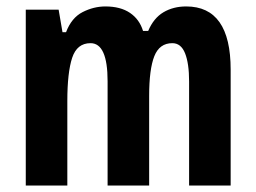

<svg xmlns="http://www.w3.org/2000/svg" viewBox="-20 -576 795 596"><path d="M558 -556Q696 -556 696 -360V0H567V-323Q567 -379 554.5 -410.5Q542 -442 515 -442Q475 -442 459 -401.5Q443 -361 443 -278V0H314V-324Q314 -442 261 -442Q219 -442 204 -396.5Q189 -351 189 -262V0H60V-546H162L174 -476H185Q202 -521 236.5 -538.5Q271 -556 307 -556Q354 -556 383.5 -536Q413 -516 424 -480H440Q457 -520 487.5 -538Q518 -556 558 -556Z"/></svg>

Font: Noto Sans Sinhala UI ExtraCondensed
Style: Bold
Weight: 700
Width: 2
Designer: Jelle Bosma - Monotype Design Team
Foundry: Monotype Imaging Inc.
Version: Version 2.006; ttfautohint (v1.8.4.7-5d5b)